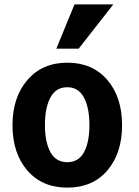

<svg xmlns="http://www.w3.org/2000/svg" viewBox="-20 -836 636 876"><path d="M287 20Q172 20 104.5 -58.5Q37 -137 37 -265Q37 -392 105 -471Q173 -550 287 -550Q402 -550 469.5 -471.5Q537 -393 537 -265Q537 -137 470 -58.5Q403 20 287 20ZM287 -438Q235 -438 210 -391Q185 -344 185 -266Q185 -188 210 -142Q235 -96 287 -96Q339 -96 363.5 -142Q388 -188 388 -266Q388 -344 363 -391Q338 -438 287 -438ZM339 -614H237L320 -816H497Z"/></svg>

Font: Repo
Style: Bold
Weight: 700
Designer: Stefan Peev
Foundry: Context Ltd
Version: Version 001.000